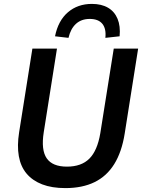

<svg xmlns="http://www.w3.org/2000/svg" viewBox="-20 -954 729 984"><path d="M315 10Q246 10 196.5 -9Q147 -28 116.5 -64Q86 -100 76.5 -153.5Q67 -207 78 -276L146 -705H272L204 -275Q190 -185 219.5 -142.5Q249 -100 323 -100Q397 -100 438 -141Q479 -182 494 -271L563 -705H688L619 -269Q604 -175 565.5 -113Q527 -51 464.5 -20.5Q402 10 315 10ZM331 -760 262 -768Q278 -848 328 -891Q378 -934 451 -934Q500 -934 533.5 -914.5Q567 -895 582.5 -857.5Q598 -820 593 -768L520 -760Q525 -807 504.5 -832Q484 -857 440 -857Q397 -857 369.5 -832Q342 -807 331 -760Z"/></svg>

Font: Nunito Sans 10pt SemiCondensed
Style: Bold Italic
Weight: 700
Width: 4
Italic angle: -9°
Designer: Vernon Adams
Foundry: Vernon Adams
Version: Version 3.101;gftools[0.9.27]